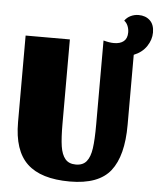

<svg xmlns="http://www.w3.org/2000/svg" viewBox="-57 -855 765 925"><g transform="rotate(5 326.0 -392.0)"><path d="M569 -613V-274Q569 -124 511.5 -51Q454 22 315 22Q175 22 108.5 -41Q42 -104 42 -241V-660H256V-252Q256 -183 262 -143.5Q268 -104 285.5 -83Q303 -62 337 -62Q371 -62 388.5 -83.5Q406 -105 412 -147Q418 -189 418 -263V-669Q447 -661 469 -661Q499 -661 516 -675Q533 -689 533 -718Q533 -734 527 -749Q521 -764 509 -773Q520 -789 538 -797.5Q556 -806 576 -806Q610 -806 631 -786Q652 -766 652 -728Q652 -693 630.5 -661Q609 -629 569 -613Z"/></g></svg>

Font: Sansita ExtraBold
Style: Regular
Weight: 800
Designer: Pablo Cosgaya
Foundry: Omnibus-Type
Version: Version 1.006